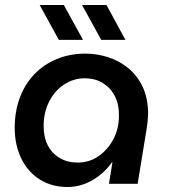

<svg xmlns="http://www.w3.org/2000/svg" viewBox="-20 -737 683 770"><path d="M251 13Q188 13 140 -17Q92 -47 65.5 -101Q39 -155 39 -225Q39 -290 59.5 -345Q80 -400 118 -439.5Q156 -479 208.5 -500.5Q261 -522 323 -522Q368 -522 412.5 -508Q457 -494 493.5 -464.5Q530 -435 552 -389Q574 -343 574 -278Q573 -263 572 -250.5Q571 -238 569 -226L532 0H417L431 -86H429Q396 -40 349 -13.5Q302 13 251 13ZM292 -85Q337 -85 374 -110Q411 -135 434 -177.5Q457 -220 457 -272Q458 -316 441.5 -349.5Q425 -383 394 -403Q363 -423 319 -423Q275 -423 237 -398Q199 -373 177 -329.5Q155 -286 155 -232Q155 -186 172 -153.5Q189 -121 220 -103Q251 -85 292 -85ZM386 -577 309 -717H407L483 -577ZM216 -577 139 -717H236L313 -577Z"/></svg>

Font: MuseoModerno Thin Medium
Style: Italic
Weight: 500
Italic angle: -9°
Version: Version 1.003